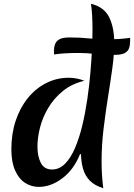

<svg xmlns="http://www.w3.org/2000/svg" viewBox="-20 -977 708 1015"><path d="M403 -162Q370 -80 309.5 -34.5Q249 11 185 11Q146 11 113 -10Q80 -31 60 -75.5Q40 -120 40 -188Q40 -270 63 -339Q86 -408 127.5 -459Q169 -510 224.5 -538Q280 -566 344 -566Q366 -566 387.5 -561.5Q409 -557 426 -550Q359 -534 312 -495.5Q265 -457 235 -406.5Q205 -356 191.5 -302.5Q178 -249 178 -202Q178 -150 196 -115.5Q214 -81 255 -81Q294 -81 324 -111.5Q354 -142 376.5 -194.5Q399 -247 415 -313.5Q431 -380 441.5 -452Q452 -524 458 -593.5Q464 -663 466.5 -722.5Q469 -782 469 -822Q469 -861 467 -895.5Q465 -930 461 -957Q531 -940 557.5 -885Q584 -830 584 -750Q584 -690 574 -617.5Q564 -545 551 -464Q538 -383 527.5 -296.5Q517 -210 517 -122Q517 -51 526 18Q480 4 454.5 -22.5Q429 -49 419 -85Q409 -121 408 -162ZM586 -687Q530 -687 483.5 -692Q437 -697 393 -697Q356 -697 323 -695Q290 -693 266 -689Q266 -693 265.5 -697Q265 -701 265 -705Q265 -726 271 -743Q277 -760 294.5 -769.5Q312 -779 348 -779Q404 -779 450 -774Q496 -769 541 -769Q577 -769 610 -771Q643 -773 668 -777Q668 -773 668 -769Q668 -765 668 -761Q668 -740 662.5 -723Q657 -706 639.5 -696.5Q622 -687 586 -687Z"/></svg>

Font: Merienda SemiBold
Style: Regular
Weight: 600
Designer: Eduardo Rodriguez Tunni
Foundry: Eduardo Rodriguez Tunni
Version: Version 2.001; ttfautohint (v1.8.4.7-5d5b)